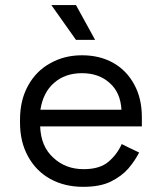

<svg xmlns="http://www.w3.org/2000/svg" viewBox="-20 -720 632 754"><path d="M306.6 13.7Q233.4 13.7 176.8 -17.6Q121.1 -48.8 89.8 -106.4Q58.6 -163.1 58.6 -238.3Q58.6 -242.2 58.6 -250Q58.6 -326.2 89.8 -382.8Q121.1 -440.4 175.8 -470.7Q231.4 -502.9 301.8 -502.9Q371.1 -502.9 423.8 -473.6Q476.6 -444.3 506.8 -388.7Q537.1 -334 537.1 -259.8Q537.1 -248 537.1 -223.6Q437.5 -223.6 137.7 -223.6Q140.6 -144.5 189.5 -100.6Q237.3 -55.7 308.6 -55.7Q372.1 -55.7 406.2 -85Q440.4 -114.3 458 -154.3Q480.5 -142.6 526.4 -121.1Q510.7 -89.8 484.4 -58.6Q458 -28.3 415 -6.8Q373 13.7 306.6 13.7ZM138.7 -289.1Q218.8 -289.1 457 -289.1Q453.1 -357.4 410.2 -394.5Q368.2 -432.6 301.8 -432.6Q235.4 -432.6 192.4 -394.5Q149.4 -357.4 138.7 -289.1ZM278.3 -563.5Q253.9 -597.7 181.6 -700.2Q206.1 -700.2 278.3 -700.2Q296.9 -666 353.5 -563.5Q335 -563.5 278.3 -563.5Z"/></svg>

Font: Kadena Space Grotesk
Style: Regular
Weight: 400
Designer: Florian Karsten
Version: Version 2.000